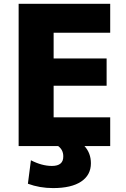

<svg xmlns="http://www.w3.org/2000/svg" viewBox="-20 -752 648 991"><path d="M548.8 -583H256.8V-450.2H530.3V-309.6H256.8V-146.5H548.8V2H416Q449.2 38.1 449.2 90.8Q449.2 151.4 398.9 185.1Q348.6 218.8 253.9 218.8Q184.6 218.8 124 196.3L139.6 75.2Q196.3 104.5 248 104.5Q307.6 104.5 306.6 54.7Q306.6 21.5 280.3 2H76.2V-732.4H548.8Z"/></svg>

Font: Gen Shin Gothic Heavy
Style: Bold
Weight: 900
Designer: [Source Han Sans]
Ryoko NISHIZUKA  (kana & ideographs); Paul D. Hunt (Latin, Greek & Cyrillic); Wenlong ZHANG  (bopomofo
Version: Version 1.002.20150607